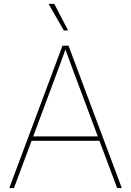

<svg xmlns="http://www.w3.org/2000/svg" viewBox="-20 -961 670 981"><path d="M27.3 0 299.3 -727.5H330.1L602.5 0H578.6L367.7 -563.5Q353 -602.5 338.6 -641.6Q324.2 -680.7 310.1 -719.7H318.8Q304.7 -680.7 290.3 -641.6Q275.9 -602.5 261.2 -563.5L51.3 0ZM134.3 -241.7V-264.2H495.1V-241.7ZM306.2 -805.2 228 -941.4H257.3L328.1 -805.2Z"/></svg>

Font: Inter 18pt Thin
Style: Regular
Weight: 250
Designer: Rasmus Andersson
Foundry: rsms
Version: Version 4.001;git-66647c0bb